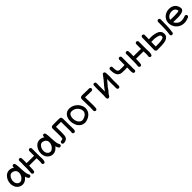

<svg xmlns="http://www.w3.org/2000/svg" viewBox="724 -2842 5135 5135"><g transform="rotate(-45 3292.0 -274.0)"><path d="M112 -204Q112 -207 111 -208ZM235 -80Q253 -82 270 -88Q307 -106 337 -143Q338 -143 338 -144Q358 -169 369 -196Q386 -236 386 -258Q388 -267 388 -285Q387 -297 385.5 -307.5Q384 -318 378 -336Q378 -337 377 -337Q374 -345 362 -363Q359 -366 357 -370Q342 -384 340 -385Q330 -393 311 -402Q308 -403 306 -405Q275 -417 240 -419Q238 -418 231 -418L207 -411Q194 -406 179 -393Q160 -373 144 -351Q123 -310 116 -280Q113 -260 112 -258L111 -232L112 -206Q112 -187 123 -161Q123 -159 125 -155Q139 -124 163 -105Q167 -103 175 -97L194 -88Q212 -80 235 -80ZM386 -258 387 -263V-259ZM232 17Q116 12 52 -85Q13 -154 13 -230Q13 -364 104 -456Q166 -516 247 -516Q319 -516 388 -470L385 -497Q385 -511 392 -525Q402 -547 432 -547Q445 -547 460 -540Q490 -525 496 -329Q500 -161 527 -87H528L537 -69Q550 -56 550 -33Q550 -15 536 -1Q522 13 499 13Q481 13 465 -3Q435 -44 423 -94Q389 -45 340 -14.5Q291 16 232 17Z M1035 20Q1029 20 1022 18Q987 7 987 -29Q987 -35 988.5 -41Q990 -47 991 -53L992 -62Q995 -87 995 -110L994 -137Q991 -170 991 -220L923 -221Q898 -222 710 -222V-205Q710 -33 687 -7Q674 7 653 7Q635 7 620 -6.5Q605 -20 605 -39V-41Q615 -134 615 -227L614 -273Q614 -383 616 -391L617 -438Q617 -453 616 -467L614 -492Q614 -507 621 -522Q632 -543 660 -543Q700 -543 707 -508Q712 -468 712 -428L711 -388L710 -318Q906 -318 943 -316H991V-493Q991 -512 1005 -526.5Q1019 -541 1039 -541Q1058 -541 1072.5 -526.5Q1087 -512 1087 -493V-239L1088 -175Q1091 -147 1091 -119Q1091 -4 1058 14Q1047 20 1035 20Z M1261 -204Q1261 -207 1260 -208ZM1384 -80Q1402 -82 1419 -88Q1456 -106 1486 -143Q1487 -143 1487 -144Q1507 -169 1518 -196Q1535 -236 1535 -258Q1537 -267 1537 -285Q1536 -297 1534.5 -307.5Q1533 -318 1527 -336Q1527 -337 1526 -337Q1523 -345 1511 -363Q1508 -366 1506 -370Q1491 -384 1489 -385Q1479 -393 1460 -402Q1457 -403 1455 -405Q1424 -417 1389 -419Q1387 -418 1380 -418L1356 -411Q1343 -406 1328 -393Q1309 -373 1293 -351Q1272 -310 1265 -280Q1262 -260 1261 -258L1260 -232L1261 -206Q1261 -187 1272 -161Q1272 -159 1274 -155Q1288 -124 1312 -105Q1316 -103 1324 -97L1343 -88Q1361 -80 1384 -80ZM1535 -258 1536 -263V-259ZM1381 17Q1265 12 1201 -85Q1162 -154 1162 -230Q1162 -364 1253 -456Q1315 -516 1396 -516Q1468 -516 1537 -470L1534 -497Q1534 -511 1541 -525Q1551 -547 1581 -547Q1594 -547 1609 -540Q1639 -525 1645 -329Q1649 -161 1676 -87H1677L1686 -69Q1699 -56 1699 -33Q1699 -15 1685 -1Q1671 13 1648 13Q1630 13 1614 -3Q1584 -44 1572 -94Q1538 -45 1489 -14.5Q1440 16 1381 17Z M2188 10Q2176 10 2164 3Q2139 -12 2139 -38Q2139 -51 2143 -68Q2146 -79 2146 -90L2144 -142L2141 -448H1952V-412Q1955 -319 1955 -226Q1955 -179 1950 -128Q1947 -76 1918 -40Q1873 10 1792 10Q1772 10 1758 -4Q1744 -18 1744 -38Q1744 -58 1758 -71.5Q1772 -85 1792 -86Q1806 -86 1808 -88Q1817 -89 1825 -92Q1827 -92 1833 -95Q1835 -95 1840 -98.5Q1845 -102 1845.5 -103.5Q1846 -105 1848 -106Q1851 -111 1851 -113Q1851 -115 1852 -118Q1859 -155 1859 -261Q1859 -292 1858 -322L1855 -476Q1855 -543 1931 -543L2005 -544Q2079 -544 2142 -543Q2173 -543 2193 -539Q2238 -530 2238 -460Q2241 -118 2243 -71Q2243 -36 2228.5 -13Q2214 10 2188 10Z M2580 25Q2521 25 2466 -6Q2392 -54 2358 -137Q2328 -209 2328 -285Q2328 -389 2379 -463Q2438 -544 2542 -544Q2627 -544 2702 -502Q2801 -445 2845 -341Q2867 -291 2867 -241Q2867 -186 2841 -130Q2813 -75 2761.5 -38.5Q2710 -2 2651 14Q2615 25 2580 25ZM2570 -73Q2586 -73 2597 -74L2607 -75Q2675 -94 2711 -123Q2723 -132 2740 -151Q2740 -152 2741 -152Q2762 -181 2768 -215Q2768 -218 2769 -218L2770 -234Q2766 -282 2756 -303V-305L2755 -306Q2742 -335 2727 -354Q2727 -355 2726 -355Q2684 -408 2628 -430Q2590 -445 2572 -445Q2560 -447 2534 -447Q2522 -447 2498 -440V-439Q2489 -435 2483.5 -430.5Q2478 -426 2476 -426L2459 -408Q2444 -393 2429 -331Q2426 -310 2426 -286Q2426 -259 2433 -221Q2448 -163 2478 -124Q2527 -74 2562 -74Z M3013 0Q2993 0 2979 -14Q2965 -28 2965 -48Q2965 -76 2967 -103Q2969 -135 2970 -168Q2970 -205 2967.5 -242.5Q2965 -280 2965 -319L2963 -465Q2963 -484 2965 -503Q2971 -532 2996.5 -542.5Q3022 -553 3059 -553Q3077 -553 3096 -551Q3149 -548 3229 -548H3303Q3323 -548 3337 -533.5Q3351 -519 3351 -500Q3351 -480 3337 -466Q3323 -452 3303 -452H3199Q3101 -452 3093 -456Q3077 -457 3060 -457L3061 -374Q3061 -305 3064 -237V-230Q3066 -197 3066 -164V-142L3061 -48Q3060 -28 3046.5 -14Q3033 0 3013 0Z M3872 10Q3833 10 3824 -25Q3820 -54 3820 -83Q3820 -88 3821 -95.5Q3822 -103 3822 -131L3821 -154Q3819 -193 3819 -232Q3819 -284 3824 -387Q3785 -337 3682 -218L3680 -215Q3677 -212 3675 -208L3664 -191Q3635 -144 3605 -114Q3592 -102 3580 -87Q3580 -86 3579 -85Q3578 -84 3577 -82Q3576 -80 3573 -77Q3546 -39 3536 -19Q3519 4 3494 4Q3491 4 3474.5 2.5Q3458 1 3448 -30Q3444 -49 3444 -69Q3444 -82 3446 -96Q3449 -119 3449 -142Q3449 -309 3448 -334V-418Q3448 -442 3451 -478V-495L3450 -498Q3449 -501 3449 -506Q3449 -519 3457 -534Q3468 -556 3497 -556Q3509 -556 3524 -548Q3539 -540 3543 -520.5Q3547 -501 3547 -482Q3547 -468 3545 -455L3544 -417V-338Q3545 -308 3545 -191L3547 -192L3553 -200Q3554 -200 3554.5 -201Q3555 -202 3556 -203Q3557 -204 3557 -205Q3576 -229 3584 -245Q3608 -280 3635 -311Q3712 -399 3740 -434Q3742 -437 3745 -440.5Q3748 -444 3748 -445L3759 -459Q3787 -499 3804 -518L3817 -534V-535L3826 -549Q3841 -573 3868 -573Q3887 -573 3902 -559Q3922 -542 3922 -413Q3922 -377 3919 -340Q3916 -253 3916 -222L3917 -161L3918 -133L3916 -69L3918 -39Q3918 -25 3910 -11Q3899 10 3872 10Z M4471 10Q4459 10 4444 2Q4417 -13 4417 -103Q4417 -121 4419 -139Q4421 -145 4421 -186L4420 -226Q4383 -222 4344 -222H4319Q4317 -224 4247 -224Q4161 -224 4111 -276Q4054 -345 4054 -478L4055 -505Q4055 -526 4069 -539.5Q4083 -553 4103 -553Q4122 -553 4136.5 -539Q4151 -525 4151 -498V-478Q4151 -448 4154 -418V-414L4155 -412Q4157 -396 4162 -381Q4163 -375 4165 -371.5Q4167 -368 4167 -365Q4170 -361 4172 -356Q4179 -344 4183 -340Q4199 -330 4199 -329.5Q4199 -329 4200 -329Q4201 -329 4201.5 -328.5Q4202 -328 4230 -321H4234Q4245 -320 4262 -320Q4297 -320 4329 -318H4347Q4373 -318 4399 -320Q4401 -321 4406.5 -321.5Q4412 -322 4419 -324V-521Q4420 -541 4434 -555Q4448 -569 4467 -569Q4487 -569 4501 -555Q4515 -541 4515 -521V-266Q4517 -239 4517 -189L4516 -147Q4514 -134 4514 -83L4515 -66L4518 -51L4519 -39Q4519 -26 4511 -12Q4498 10 4471 10Z M5078 20Q5072 20 5065 18Q5030 7 5030 -29Q5030 -35 5031.5 -41Q5033 -47 5034 -53L5035 -62Q5038 -87 5038 -110L5037 -137Q5034 -170 5034 -220L4966 -221Q4941 -222 4753 -222V-205Q4753 -33 4730 -7Q4717 7 4696 7Q4678 7 4663 -6.5Q4648 -20 4648 -39V-41Q4658 -134 4658 -227L4657 -273Q4657 -383 4659 -391L4660 -438Q4660 -453 4659 -467L4657 -492Q4657 -507 4664 -522Q4675 -543 4703 -543Q4743 -543 4750 -508Q4755 -468 4755 -428L4754 -388L4753 -318Q4949 -318 4986 -316H5034V-493Q5034 -512 5048 -526.5Q5062 -541 5082 -541Q5101 -541 5115.5 -526.5Q5130 -512 5130 -493V-239L5131 -175Q5134 -147 5134 -119Q5134 -4 5101 14Q5090 20 5078 20Z M5393 15H5315Q5286 15 5271 -15Q5262 -27 5262 -43Q5263 -158 5267 -274Q5271 -390 5271 -506Q5272 -526 5286 -540Q5300 -554 5319 -554Q5339 -554 5353 -540Q5367 -526 5367 -506Q5367 -417 5364 -348L5431 -350Q5569 -350 5672 -304Q5764 -259 5764 -156Q5764 -113 5745 -81Q5701 -15 5594 3Q5522 15 5393 15ZM5358 -81Q5516 -81 5550 -88Q5554 -88 5586 -94Q5625 -101 5649 -117Q5652 -117 5662 -129Q5667 -136 5667 -155Q5667 -187 5655 -199Q5639 -215 5627 -220Q5559 -244 5479 -253Q5421 -253 5404 -252H5361ZM5845 -51Q5847 -64 5848 -76Q5849 -79 5849 -82L5851 -96L5857 -154Q5862 -212 5864 -270Q5867 -356 5867 -448V-500Q5867 -520 5881.5 -534.5Q5896 -549 5916 -549Q5936 -549 5950.5 -534.5Q5965 -520 5965 -500Q5965 -379 5961 -262.5Q5957 -146 5939 -25Q5934 -5 5918.5 2.5Q5903 10 5890 10Q5885 10 5879 9Q5858 2 5851 -12Q5844 -26 5844 -39Q5844 -45 5845 -51Z M6341 18Q6212 18 6119 -79Q6039 -169 6039 -289Q6045 -417 6148 -491Q6229 -543 6320 -543Q6416 -543 6482 -491Q6546 -437 6561 -348Q6565 -335 6565 -322Q6565 -208 6300 -208Q6224 -208 6150 -212L6152 -205L6159 -191L6171 -170L6180 -158V-157Q6197 -138 6218 -120L6223 -116L6258 -96Q6259 -96 6261 -95Q6263 -94 6265 -93.5Q6267 -93 6268 -92Q6282 -87 6300 -83Q6305 -83 6307 -82L6337 -80Q6356 -80 6375 -82Q6380 -82 6380 -83Q6412 -83 6484 -112Q6491 -115 6499 -115Q6510 -115 6524 -106Q6546 -92 6546 -65Q6546 -33 6510 -18Q6421 18 6341 18ZM6280 -307Q6340 -307 6400 -312Q6404 -313 6409 -313Q6409 -314 6411 -314Q6442 -317 6465 -327H6466Q6466 -338 6456 -365Q6456 -368 6454 -370V-371Q6445 -389 6438 -397V-398Q6430 -408 6420 -416L6418 -418Q6405 -428 6392 -433L6387 -435Q6370 -442 6353 -444L6321 -446Q6299 -446 6289 -444L6258 -436Q6229 -430 6199 -408Q6196 -408 6193 -403H6192Q6185 -397 6179 -390L6167 -378Q6155 -360 6149 -348V-347Q6149 -346 6148 -346Q6144 -336 6142 -326.5Q6140 -317 6138 -310Q6221 -307 6280 -307Z"/></g></svg>

Font: Bad Comic
Style: Regular
Weight: 400
Designer: GGBotNet
Foundry: f0n7
Version: 0.9